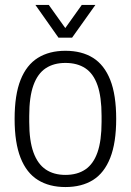

<svg xmlns="http://www.w3.org/2000/svg" viewBox="-20 -743 528 775"><path d="M244 12Q179 12 133 -16.5Q87 -45 63 -106Q39 -167 39 -263Q39 -360 63 -420.5Q87 -481 133 -509.5Q179 -538 244 -538Q310 -538 355.5 -509.5Q401 -481 425 -420.5Q449 -360 449 -263Q449 -167 425 -106Q401 -45 355.5 -16.5Q310 12 244 12ZM244 -37Q292 -37 324.5 -59Q357 -81 373.5 -128Q390 -175 390 -251V-275Q390 -352 373.5 -399Q357 -446 324.5 -467.5Q292 -489 244 -489Q197 -489 164.5 -467.5Q132 -446 115 -399Q98 -352 98 -275V-251Q98 -175 115 -128Q132 -81 164.5 -59Q197 -37 244 -37ZM123 -723H177L259 -608H228L310 -723H365L271 -591H216Z"/></svg>

Font: Archivo SemiCondensed ExtraLight
Style: Regular
Weight: 250
Width: 4
Designer: Hector Gatti
Foundry: Omnibus-Type
Version: Version 2.001